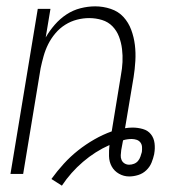

<svg xmlns="http://www.w3.org/2000/svg" viewBox="-20 -548 540 605"><path d="M175 37 142 16Q160 -9 181 -32Q202 -55 226 -74Q250 -93 277 -108.5Q304 -124 332 -134L361 -311Q365 -332 366 -352.5Q367 -373 364.5 -393.5Q362 -414 355 -432.5Q348 -451 334.5 -465Q321 -479 301.5 -485Q282 -491 261 -491Q242 -491 222.5 -486Q203 -481 185.5 -470Q168 -459 154.5 -443Q141 -427 132 -409Q123 -391 117.5 -371.5Q112 -352 108 -333L53 0H13L99 -520H139L124 -430Q136 -451 152.5 -470Q169 -489 189.5 -502.5Q210 -516 233.5 -522Q257 -528 280 -528Q305 -528 329 -520Q353 -512 369 -494.5Q385 -477 393.5 -454Q402 -431 405 -406.5Q408 -382 406.5 -356Q405 -330 401 -305L374 -144Q380 -145 386 -145.5Q392 -146 398 -146Q414 -146 430 -141.5Q446 -137 455.5 -125Q465 -113 467 -96.5Q469 -80 466 -64Q466 -64 466 -63.5Q466 -63 466 -63Q463 -49 457.5 -35.5Q452 -22 441 -11.5Q430 -1 415.5 3.5Q401 8 387 8Q370 8 355 -0.5Q340 -9 332 -23.5Q324 -38 323.5 -56Q323 -74 325 -91Q280 -71 241.5 -38Q203 -5 175 37ZM387 -29Q395 -29 402.5 -32Q410 -35 415 -41Q420 -47 422.5 -54.5Q425 -62 427 -69Q428 -77 427.5 -85Q427 -93 422.5 -99Q418 -105 410.5 -107.5Q403 -110 395 -110Q388 -110 381 -109Q374 -108 368 -106L367 -102Q366 -95 364.5 -88.5Q363 -82 362 -75Q361 -67 360.5 -59Q360 -51 363 -44Q366 -37 372.5 -33Q379 -29 387 -29Z"/></svg>

Font: Iosevka SS04 Extralight
Style: Italic
Weight: 200
Italic angle: -9°
Monospace: yes
Designer: Belleve Invis
Foundry: Belleve Invis
Version: Version 19.0.0; ttfautohint (v1.8.4)